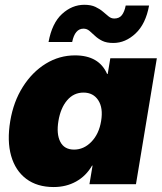

<svg xmlns="http://www.w3.org/2000/svg" viewBox="-20 -754 662 786"><path d="M199.7 11.7Q132.3 11.7 87.6 -21.7Q43 -55.2 25.6 -116Q8.3 -176.8 22 -258.8Q35.2 -337.9 73.5 -398.4Q111.8 -459 167.2 -493.2Q222.7 -527.3 287.1 -527.3Q385.3 -527.3 418.5 -451.2H420.9L431.6 -515.6H622.1L536.6 0H346.2L358.9 -76.2H356.9Q332.5 -33.7 291.7 -11Q251 11.7 199.7 11.7ZM283.2 -141.6Q323.2 -141.6 354.2 -173.6Q385.3 -205.6 394 -258.8Q402.8 -312 382.3 -343.5Q361.8 -375 321.8 -375Q281.7 -375 254.9 -343.5Q228 -312 219.2 -258.8Q210.4 -205.6 226.8 -173.6Q243.2 -141.6 283.2 -141.6ZM443.8 -578.1Q416 -578.1 398.4 -586.9Q380.9 -595.7 368.7 -607.4Q356.4 -619.1 345.9 -627.9Q335.4 -636.7 321.8 -636.7Q286.6 -636.7 275.4 -582H178.7Q192.9 -659.2 233.9 -696.8Q274.9 -734.4 325.2 -734.4Q352.5 -734.4 370.6 -725.8Q388.7 -717.3 401.4 -706.3Q414.1 -695.3 424.6 -686.8Q435.1 -678.2 447.8 -678.2Q468.3 -678.2 479 -692.1Q489.7 -706.1 494.6 -731.4H590.3Q576.7 -656.2 535.2 -617.2Q493.7 -578.1 443.8 -578.1Z"/></svg>

Font: Inter Display Black
Style: Italic
Weight: 900
Italic angle: -9.39999°
Designer: Rasmus Andersson
Foundry: rsms
Version: Version 4.000;git-a52131595